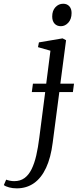

<svg xmlns="http://www.w3.org/2000/svg" viewBox="-144 -753 424 1026"><path d="M-54.5 253.5Q-76 253.5 -95 248.5Q-114 243.5 -123.5 236L-111 207Q-104 210 -91.8 212.5Q-79.5 215 -68 215Q-35.5 215 -13 198.5Q9.5 182 24.8 151Q40 120 49.8 77.5Q59.5 35 66 -17L97.5 -261H26L32 -306H103L125.5 -482L59 -501L64 -526.5L190.5 -548L209 -538L178.5 -306H251.5L245.5 -261H173L137.5 10Q127.5 89.5 102.2 143.8Q77 198 37.5 225.8Q-2 253.5 -54.5 253.5ZM181.5 -613Q160 -613 147.5 -626.8Q135 -640.5 135 -665Q135 -696 152.2 -714.5Q169.5 -733 193.5 -733Q214 -733 226.2 -719.8Q238.5 -706.5 238.5 -683.5Q238.5 -651 221.2 -632Q204 -613 181.5 -613Z"/></svg>

Font: Merriweather 60pt Light
Style: Italic
Weight: 300
Italic angle: -7.8°
Version: Version 2.101